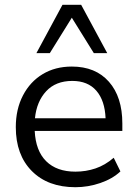

<svg xmlns="http://www.w3.org/2000/svg" viewBox="-20 -773 572 802"><path d="M295 9Q180 9 113 -58.5Q46 -126 46 -242Q46 -317 76 -374.5Q106 -432 158.5 -463.5Q211 -495 280 -495Q379 -495 435 -431.5Q491 -368 491 -257V-226H125Q129 -143 173 -99.5Q217 -56 295 -56Q339 -56 379 -69.5Q419 -83 455 -114L483 -57Q450 -26 399 -8.5Q348 9 295 9ZM282 -435Q213 -435 173 -392Q133 -349 126 -279H421Q418 -353 382.5 -394Q347 -435 282 -435ZM132 -551 241 -753H319L428 -551H372L280 -699L188 -551Z"/></svg>

Font: Nunito Sans
Style: Regular
Weight: 400
Designer: Vernon Adams
Foundry: Vernon Adams
Version: Version 3.101; ttfautohint (v1.8.4.7-5d5b);gftools[0.9.27]